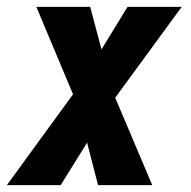

<svg xmlns="http://www.w3.org/2000/svg" viewBox="-38 -540 558 560"><path d="M-18 0 175 -265 68 -520H225L258 -396L334 -520H492L298 -255L406 0H248L216 -124L139 0Z"/></svg>

Font: Iosevka SS04 Heavy Oblique
Style: Regular
Weight: 900
Italic angle: -9°
Monospace: yes
Designer: Belleve Invis
Foundry: Belleve Invis
Version: Version 19.0.0; ttfautohint (v1.8.4)